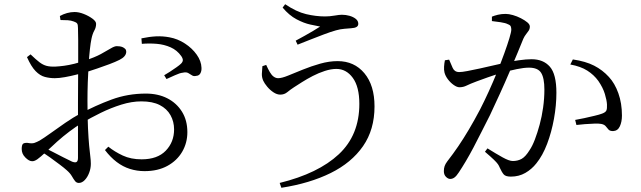

<svg xmlns="http://www.w3.org/2000/svg" viewBox="-20 -828 3040 911"><path d="M666 -16Q630 -16 596.5 -26.5Q563 -37 533.5 -59.5Q504 -82 478 -116L494 -132Q524 -108 562.5 -90Q601 -72 652 -72Q727 -72 766.5 -113Q806 -154 806 -214Q806 -251 789 -281.5Q772 -312 738 -329.5Q704 -347 651 -347Q605 -347 555.5 -331.5Q506 -316 458 -292.5Q410 -269 368 -244Q340 -227 309.5 -204Q279 -181 251 -156Q223 -131 198 -107Q171 -82 157.5 -72.5Q144 -63 133 -63Q125 -63 117 -67.5Q109 -72 101 -80Q91 -90 87 -100Q83 -110 83 -121Q83 -139 88.5 -145Q94 -151 111 -150Q132 -146 143.5 -150Q155 -154 168 -161Q188 -173 220 -196Q252 -219 289.5 -245Q327 -271 362 -289Q432 -327 509 -355.5Q586 -384 672 -384Q730 -384 774 -361.5Q818 -339 843.5 -298Q869 -257 869 -201Q869 -150 844.5 -108Q820 -66 774.5 -41Q729 -16 666 -16ZM354 40Q343 40 336 31Q329 22 321 8Q313 -6 297 -20Q285 -31 263 -47.5Q241 -64 217.5 -81Q194 -98 174 -109L188 -128Q208 -119 232 -106.5Q256 -94 279.5 -82Q303 -70 322 -61Q338 -55 344 -60Q350 -65 350 -79Q350 -118 350 -182Q350 -246 350 -340Q350 -383 350.5 -436.5Q351 -490 351 -543Q351 -596 351 -637Q351 -678 350 -695Q350 -711 346 -716.5Q342 -722 330 -726Q317 -731 302 -732Q287 -733 267 -733L264 -752Q280 -761 298 -766Q316 -771 334 -771Q354 -771 377 -762Q400 -753 418 -740Q436 -727 436 -715Q436 -698 427.5 -683Q419 -668 414 -644Q410 -625 406.5 -593.5Q403 -562 400.5 -522Q398 -482 396.5 -437.5Q395 -393 395 -350Q395 -271 397.5 -220Q400 -169 403 -137Q406 -105 408.5 -86Q411 -67 411 -51Q411 -29 403 -8Q395 13 382 26.5Q369 40 354 40ZM240 -457Q216 -457 193 -463Q170 -469 149 -490.5Q128 -512 108 -557L125 -570Q151 -545 167.5 -532.5Q184 -520 201 -515.5Q218 -511 243 -512Q262 -513 284.5 -516Q307 -519 333 -525.5Q359 -532 384 -541Q430 -556 458.5 -571.5Q487 -587 505 -598Q523 -609 534 -609Q541 -609 548.5 -608Q556 -607 562.5 -604Q569 -601 574 -596Q579 -591 579 -583Q579 -560 547 -544Q527 -534 499 -523.5Q471 -513 441.5 -503Q412 -493 387 -485Q370 -481 343 -474Q316 -467 288 -462Q260 -457 240 -457ZM911 -468Q899 -465 891 -470.5Q883 -476 873 -481.5Q863 -487 847 -483Q834 -482 810 -471Q786 -460 770 -453L759 -471Q770 -477 786 -487.5Q802 -498 817 -508.5Q832 -519 839 -526Q847 -534 847.5 -542Q848 -550 840 -562Q820 -590 789.5 -603.5Q759 -617 724 -620Q689 -623 653 -620L651 -646Q689 -654 720.5 -655.5Q752 -657 784 -651Q823 -644 857.5 -621.5Q892 -599 913.5 -568.5Q935 -538 936 -507Q937 -492 931 -480.5Q925 -469 911 -468Z M1307 40Q1490 -5 1587.5 -96Q1685 -187 1685 -335Q1685 -416 1654 -458.5Q1623 -501 1576 -501Q1551 -501 1521.5 -491.5Q1492 -482 1464 -467.5Q1436 -453 1412.5 -438Q1389 -423 1375 -414Q1358 -403 1343.5 -391Q1329 -379 1310 -379Q1294 -379 1277.5 -390Q1261 -401 1248 -416.5Q1235 -432 1229 -445Q1222 -461 1222.5 -477.5Q1223 -494 1225 -514L1243 -520Q1252 -500 1260.5 -485.5Q1269 -471 1279 -464Q1289 -457 1300 -457Q1317 -457 1347.5 -469.5Q1378 -482 1417.5 -498Q1457 -514 1499.5 -526Q1542 -538 1582 -538Q1661 -538 1709 -480.5Q1757 -423 1757 -323Q1757 -213 1702.5 -134.5Q1648 -56 1549 -7Q1450 42 1315 63ZM1383 -635Q1405 -647 1426 -658.5Q1447 -670 1466 -681.5Q1485 -693 1499 -702Q1483 -705 1452.5 -711.5Q1422 -718 1387 -736.5Q1352 -755 1321 -792L1333 -808Q1386 -772 1432.5 -761Q1479 -750 1522 -750Q1544 -750 1567 -754Q1590 -758 1602 -758Q1621 -758 1638.5 -753Q1656 -748 1668 -738.5Q1680 -729 1680 -715Q1680 -705 1671.5 -700Q1663 -695 1646 -694Q1635 -693 1615 -691.5Q1595 -690 1574 -684Q1549 -677 1516 -664.5Q1483 -652 1450 -639Q1417 -626 1392 -616Z M2116 21Q2106 21 2096 11Q2086 1 2086 -16Q2086 -29 2089.5 -39.5Q2093 -50 2102 -62Q2130 -98 2154.5 -134Q2179 -170 2204.5 -213Q2230 -256 2258 -309Q2278 -348 2299 -394Q2320 -440 2339 -487Q2358 -534 2373 -575.5Q2388 -617 2397 -647Q2406 -677 2406 -687Q2406 -696 2403.5 -702.5Q2401 -709 2390 -713Q2379 -719 2355.5 -722.5Q2332 -726 2314 -728V-749Q2326 -754 2342.5 -758Q2359 -762 2379 -762Q2394 -762 2413.5 -756.5Q2433 -751 2451.5 -741.5Q2470 -732 2482 -722Q2494 -712 2494 -702Q2494 -691 2488.5 -682.5Q2483 -674 2476 -665.5Q2469 -657 2463 -644Q2453 -619 2436 -578Q2419 -537 2397.5 -486.5Q2376 -436 2352 -383.5Q2328 -331 2305 -282Q2284 -241 2264.5 -202Q2245 -163 2226.5 -128Q2208 -93 2190.5 -63.5Q2173 -34 2157 -10Q2146 7 2136.5 14Q2127 21 2116 21ZM2404 10Q2379 10 2370 -0.5Q2361 -11 2351 -33Q2348 -41 2342.5 -49Q2337 -57 2323 -70.5Q2309 -84 2281 -108L2293 -124Q2333 -99 2364.5 -81.5Q2396 -64 2413 -64Q2437 -64 2455.5 -74.5Q2474 -85 2493 -116Q2506 -135 2518 -166.5Q2530 -198 2540.5 -236.5Q2551 -275 2557 -318Q2563 -361 2563 -403Q2563 -458 2547.5 -482.5Q2532 -507 2490 -507Q2466 -507 2432 -500Q2398 -493 2361.5 -482.5Q2325 -472 2293 -460.5Q2261 -449 2242 -442Q2210 -430 2194 -422Q2178 -414 2160 -414Q2148 -414 2132.5 -425Q2117 -436 2105 -452Q2093 -468 2089 -484Q2086 -496 2087 -512Q2088 -528 2091 -542L2111 -545Q2119 -525 2128 -505.5Q2137 -486 2158 -486Q2172 -486 2198 -491Q2224 -496 2256.5 -503Q2289 -510 2322.5 -518Q2356 -526 2385 -532Q2406 -537 2441.5 -542Q2477 -547 2502 -547Q2558 -547 2589 -511.5Q2620 -476 2620 -388Q2620 -328 2608.5 -264.5Q2597 -201 2576 -145.5Q2555 -90 2525 -53Q2503 -25 2472.5 -7.5Q2442 10 2404 10ZM2889 -206Q2874 -206 2867.5 -213Q2861 -220 2854.5 -228.5Q2848 -237 2833 -240Q2823 -242 2801 -241.5Q2779 -241 2755.5 -239Q2732 -237 2715 -235L2709 -259Q2728 -262 2752.5 -267.5Q2777 -273 2800.5 -278.5Q2824 -284 2837 -289Q2853 -295 2857 -303.5Q2861 -312 2860 -332Q2859 -352 2850 -382Q2841 -412 2819 -444Q2798 -473 2766.5 -493Q2735 -513 2686 -522L2698 -546Q2759 -537 2799 -516.5Q2839 -496 2869 -463Q2897 -433 2914 -385.5Q2931 -338 2931 -280Q2931 -250 2921 -228.5Q2911 -207 2889 -206Z"/></svg>

Font: Noto Serif KR
Style: Regular
Weight: 400
Designer: Ryoko NISHIZUKA  (kana & ideographs); Frank Grießhammer (Latin, Greek & Cyrillic); Wenlong ZHANG  (bopomofo); Sandoll Co
Foundry: Adobe
Version: Version 2.003-H1;hotconv 1.1.1;makeotfexe 2.6.0